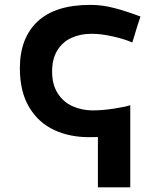

<svg xmlns="http://www.w3.org/2000/svg" viewBox="-20 -576 640 807"><path d="M63.5 -289Q63.5 -416 138 -485.8Q212.5 -555.5 360 -555.5Q411.5 -555.5 463.2 -541.5Q515 -527.5 570.5 -506.5Q559.5 -475.5 546 -429.5L536 -397.5Q501.5 -412.5 453 -423.2Q404.5 -434 365 -434Q317 -434 279.5 -416.5Q242 -399 220.5 -363.5Q199 -328 199 -275.5Q199 -221 222.2 -184.2Q245.5 -147.5 284.5 -129.8Q323.5 -112 370.5 -112Q410 -112 459.2 -119.5Q508.5 -127 527.5 -134V211.5H391.5V0L362.5 0.5Q276 2 208.5 -29.2Q141 -60.5 102.2 -126Q63.5 -191.5 63.5 -289Z"/></svg>

Font: JuliaMono
Style: Bold
Weight: 700
Monospace: yes
Designer: cormullion
Foundry: corm
Version: Version 0.055; ttfautohint (v1.8.4)